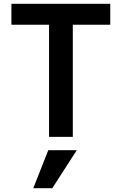

<svg xmlns="http://www.w3.org/2000/svg" viewBox="-20 -720 640 1010"><path d="M238 0H363V-590H560V-700H40V-590H238ZM384 70H234L155 270H255Z"/></svg>

Font: CommitMono
Style: Bold
Weight: 700
Monospace: yes
Designer: Eigil Nikolajsen
Foundry: Eigil Nikolajsen
Version: Version 1.143